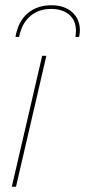

<svg xmlns="http://www.w3.org/2000/svg" viewBox="-20 -713 325 733"><path d="M39 -572Q50 -633 86.5 -663Q123 -693 176 -693Q226 -693 255.5 -666.5Q285 -640 285 -597Q285 -585 282 -572H268Q270 -588 270 -595Q270 -635 244 -657Q218 -679 175 -679Q127 -679 95 -651Q63 -623 53 -572ZM157 -500 41 0H25L141 -500Z"/></svg>

Font: Elaine Sans Thin
Style: Italic
Weight: 250
Italic angle: -13°
Designer: Wei Huang
Foundry: Wei Huang
Version: Version 2.001;December 24, 2019;FontCreator 12.0.0.2547 64-b